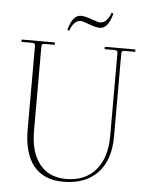

<svg xmlns="http://www.w3.org/2000/svg" viewBox="-56 -836 685 893"><g transform="rotate(5 287.0 -389.5)"><path d="M239 -689 231 -694Q249 -764 288 -764Q307 -764 338.5 -752.5Q370 -741 379 -741Q411 -741 429 -791L437 -787Q419 -716 380 -716Q361 -716 329.5 -728Q298 -740 289 -740Q257 -740 239 -689ZM273 12Q181 12 134 -46.5Q87 -105 87 -217V-607Q87 -619 73 -619H23V-630H178V-619H131Q117 -619 117 -607V-213Q117 -113 160.5 -57.5Q204 -2 285 -2Q373 -2 422.5 -59.5Q472 -117 472 -217V-607Q472 -619 458 -619H411V-630H554V-619H504Q490 -619 490 -608V-217Q490 -108 433 -48Q376 12 273 12Z"/></g></svg>

Font: Arapey Thin-Display
Style: Regular
Weight: 100
Designer: Eduardo Rodriguez Tunni
Foundry: Eduardo Rodriguez Tunni
Version: Version 4.000